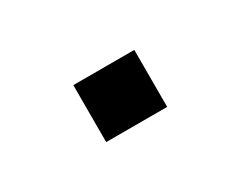

<svg xmlns="http://www.w3.org/2000/svg" viewBox="-32 -194 362 289"><g transform="rotate(-30 149.0 -49.5)"><path d="M96 0V-99H202V0Z"/></g></svg>

Font: Nunito Sans 7pt Expanded Light
Style: Regular
Weight: 300
Width: 7
Designer: Vernon Adams
Foundry: Vernon Adams
Version: Version 3.101;gftools[0.9.27]